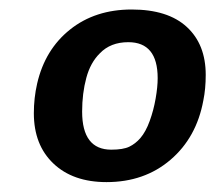

<svg xmlns="http://www.w3.org/2000/svg" viewBox="-20 -712 444 396"><path d="M199.7 -336.4Q130.4 -336.4 90.1 -374.8Q49.8 -413.1 49.8 -478.5Q49.8 -509.8 56.6 -539.6Q72.8 -609.9 124.5 -651.1Q176.3 -692.4 251.5 -692.4Q326.2 -692.4 365.2 -656.5Q404.3 -620.6 404.3 -557.6Q404.3 -528.8 399.4 -504.9Q385.3 -428.2 331.5 -382.3Q277.8 -336.4 199.7 -336.4ZM244.6 -625Q208 -625 186 -602.1Q166.5 -583 158 -551.3Q149.4 -519.5 149.4 -481.9Q149.4 -403.3 209.5 -403.3Q233.9 -403.3 246.6 -409.4Q259.3 -415.5 269.5 -427.2Q280.8 -440.4 288.8 -462.6Q296.9 -484.9 301 -508.8Q305.2 -532.7 305.2 -550.8Q305.2 -625 244.6 -625Z"/></svg>

Font: Arimo
Style: Bold Italic
Weight: 700
Italic angle: -12°
Designer: Steve Matteson
Foundry: Monotype Imaging Inc.
Version: Version 1.33